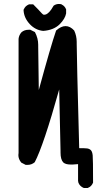

<svg xmlns="http://www.w3.org/2000/svg" viewBox="-20 -817 540 974"><path d="M369.1 -604.5V-593.8Q369.1 -536.1 381.8 -65.4Q410.2 -65.4 421.9 -64Q433.6 -62.5 440.9 -55.2Q448.2 -47.9 450.2 -28.8Q452.1 -9.8 452.1 107.4V109.4Q444.3 128.9 426.8 135.7L424.8 136.7H405.3Q385.7 128.9 377.9 110.4L376 100.6V15.6Q357.4 17.6 349.6 17.6Q341.8 17.6 337.9 17.6Q312.5 17.6 300.8 6.8Q287.1 -7.8 287.1 -43Q287.1 -46.9 287.1 -50.8L280.3 -363.3Q200.2 -77.1 156.2 5.9Q140.6 19.5 119.1 19.5Q116.2 19.5 110.4 19.5L87.9 7.8Q73.2 -9.8 73.2 -30.3Q73.2 -35.2 74.2 -41V-620.1Q76.2 -638.7 88.9 -653.3Q103.5 -666 125 -666Q127.9 -666 133.8 -666L157.2 -654.3Q173.8 -623 173.8 -589.8Q173.8 -585.9 173.8 -582L176.8 -360.4Q237.3 -583 264.6 -662.1Q290 -684.6 312.5 -684.6Q335.9 -684.6 356.4 -662.1Q369.1 -634.8 369.1 -604.5ZM127 -794.9H148.4Q178.7 -764.6 192.4 -749Q198.2 -742.2 203.6 -742.2Q209 -742.2 214.8 -744.6Q220.7 -747.1 230 -756.3Q239.3 -765.6 252 -788.1Q263.7 -796.9 279.3 -796.9Q287.1 -796.9 290 -795.9Q293 -794.9 294.9 -793Q308.6 -786.1 315.4 -769.5V-749Q310.5 -721.7 282.2 -693.4Q252 -664.1 199.2 -660.2Q159.2 -664.1 130.4 -695.3Q101.6 -726.6 99.6 -764.6V-767.6Q104.5 -778.3 110.4 -784.2Q116.2 -790 127 -794.9Z"/></svg>

Font: JasonHandwriting2
Style: SemiBold
Weight: 600
Version: Version 1.04.7